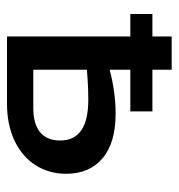

<svg xmlns="http://www.w3.org/2000/svg" viewBox="-1 -509 510 548"><g transform="rotate(90 254.0 -235.0)"><path d="M476 -169Q476 -120 451.5 -81.5Q427 -43 381.5 -21.5Q336 0 276 0H84V-352H20V-415H84V-470H179V-415H298V-352H179V-293Q244 -310 304 -310Q388 -310 432 -272.5Q476 -235 476 -169ZM381 -152Q381 -232 265 -232Q226 -232 179 -228V-75H288Q334 -75 357.5 -94.5Q381 -114 381 -152Z"/></g></svg>

Font: Ysabeau SC Semibold
Style: Regular
Weight: 600
Designer: Christian Thalmann (Catharsis Fonts)
Version: Version 0.003